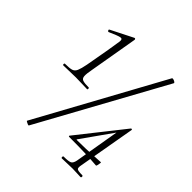

<svg xmlns="http://www.w3.org/2000/svg" viewBox="-174 -763 894 894"><g transform="rotate(45 273.0 -316.0)"><path d="M65 -309Q61 -309 61 -314.5Q61 -320 65 -320Q94 -320 107.5 -324Q121 -328 127.5 -343Q134 -358 140 -389L161 -507Q169 -554 171.5 -573Q174 -592 160 -589.5Q146 -587 104 -568Q100 -567 97.5 -572Q95 -577 99 -579L208 -634Q212 -636 214 -632.5Q216 -629 215 -627L174 -389Q168 -358 169 -343Q170 -328 182 -324Q194 -320 221 -320Q224 -320 224 -314.5Q224 -309 221 -309Q205 -309 186.5 -310Q168 -311 146 -311Q124 -311 102.5 -310Q81 -309 65 -309ZM149 2Q148 4 142.5 2Q137 0 132 -3Q127 -6 127 -7L465 -625Q467 -627 473 -625.5Q479 -624 484 -620.5Q489 -617 487 -614ZM366 2Q362 2 362 -4Q362 -10 366 -10Q399 -10 409 -15.5Q419 -21 423 -41L463 -276L480 -290L354 -112Q350 -108 356 -108Q391 -108 415 -109Q439 -110 460 -111.5Q481 -113 507 -114Q509 -114 508 -107.5Q507 -101 505.5 -94Q504 -87 502 -87Q466 -90 425 -91.5Q384 -93 318 -93Q317 -93 316 -95.5Q315 -98 317 -99L495 -324Q497 -326 500 -325Q503 -324 502 -320L453 -41Q449 -22 453.5 -16Q458 -10 488 -10Q493 -10 493 -4Q493 2 488 2Q476 2 464 1Q452 0 435 0Q416 0 398 1Q380 2 366 2Z"/></g></svg>

Font: Cormorant Garamond Light
Style: Italic
Weight: 300
Italic angle: -10°
Designer: Christian Thalmann (Catharsis Fonts)
Foundry: Catharsis Fonts
Version: Version 4.001